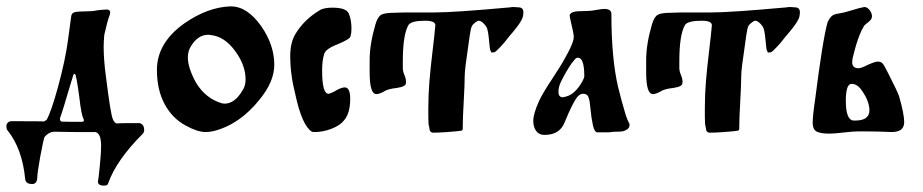

<svg xmlns="http://www.w3.org/2000/svg" viewBox="-20 -414 2895 602"><path d="M297 43Q297 4 279 0Q279 0 214 0Q214 0 149 -1Q133 0 120 15Q117 19 106 78Q97 130 97 140Q97 163 81 163Q61 163 59 148Q50 52 3 -6Q0 -9 0 -19Q0 -25 4.5 -29.5Q9 -34 16 -34Q116 -34 117 -33Q118 -33 126 -38Q141 -64 163 -145.5Q185 -227 193 -287L203 -361Q204 -374 215 -376Q220 -378 266 -379L276 -380Q285 -382 296.5 -383Q308 -384 313 -384H317Q329 -382 324 -367Q317 -350 307 -305Q305 -283 305 -268Q305 -227 312 -175Q327 -54 334 -40Q338 -30 345 -27Q360 -28 392 -28H418Q432 -24 432 -6Q432 1 427 6Q345 88 319 161Q318 168 306 168Q287 168 287 155Q287 153 289 143Q297 73 297 43ZM172 -33Q173 -32 235 -32Q243 -32 243 -36Q243 -39 242 -41Q235 -53 229 -107Q219 -182 215 -182H214Q210 -182 209 -176Q173 -55 169 -46Q168 -44 168 -41Q168 -36 172 -33Z M472 -195Q472 -279 557 -340Q630 -391 701 -394Q701 -394 704 -394Q755 -394 799 -332Q840 -273 840 -211Q840 -158 794 -102Q732 -24 650 -3Q636 0 625 0Q599 0 563 -20Q521 -42 496.5 -87Q472 -132 472 -195ZM641 -304Q638 -305 633 -305Q600 -305 578 -268Q569 -253 569 -234Q569 -201 595 -154Q625 -105 676 -90Q678 -90 680 -89.5Q682 -89 684 -89Q716 -89 740 -130Q750 -144 750 -165Q750 -209 718 -253Q684 -300 641 -304Z M1061 -140Q1078 -140 1078 -104Q1078 -59 1059 -37Q1047 -21 1020 -10.5Q993 0 967 0Q961 0 958 -1Q927 -20 906 -118Q890 -180 890 -239Q890 -280 906 -307Q933 -352 981 -381Q994 -390 1022 -390Q1064 -390 1073 -373Q1082 -353 1082 -324Q1082 -310 1079 -300Q1077 -291 1038 -275Q999 -260 996 -243Q990 -224 990 -193Q990 -120 1010 -120Q1014 -120 1028 -127Q1049 -140 1061 -140Z M1160 -119Q1139 -119 1139 -187Q1139 -187 1139 -195Q1139 -195 1139 -226Q1139 -275 1157 -337Q1164 -361 1175 -367.5Q1186 -374 1218 -374Q1235 -375 1277 -375H1344Q1404 -375 1580 -391Q1584 -392 1590 -392Q1593 -392 1598 -391.5Q1603 -391 1605 -391Q1621 -391 1621 -376Q1621 -361 1615 -351Q1608 -336 1575 -298Q1560 -278 1548 -266Q1535 -252 1530 -250Q1520 -249 1520 -250Q1520 -252 1517 -257Q1516 -258 1513 -291Q1510 -322 1505 -330Q1492 -349 1480 -349Q1479 -349 1477 -348Q1464 -340 1460 -333Q1456 -326 1453 -304Q1451 -287 1440 -211Q1437 -187 1437 -174Q1437 -150 1434 -96.5Q1431 -43 1431 -21Q1431 -19 1431 -16Q1431 -13 1431 -11.5Q1431 -10 1430.5 -8Q1430 -6 1428.5 -5Q1427 -4 1424 -4Q1422 -3 1383 0Q1355 2 1338 2Q1334 2 1331.5 0Q1329 -2 1328 -4Q1327 -6 1326.5 -11Q1326 -16 1325 -18Q1323 -25 1323 -48V-76Q1323 -118 1326.5 -160Q1330 -202 1336.5 -256Q1343 -310 1345 -335Q1345 -349 1313 -349Q1270 -349 1261 -336Q1243 -306 1243 -222V-200Q1243 -191 1248 -179Q1253 -167 1253 -158Q1253 -153 1252 -150Q1251 -147 1247 -145Q1243 -143 1241 -142Q1239 -141 1232.5 -140Q1226 -139 1223 -138Q1202 -136 1189 -130Q1171 -119 1160 -119Z M1829 -380Q1834 -380 1850.5 -383Q1867 -386 1875 -386Q1897 -386 1897 -370Q1897 -231 1918 -141Q1928 -100 1942 -53Q1948 -36 1951 -31Q1954 -26 1954 -23Q1954 -11 1942 -6Q1938 -3 1930.5 -2Q1923 -1 1912.5 -1Q1902 -1 1897 0Q1892 1 1882 1H1853Q1844 1 1839 -21.5Q1834 -44 1831.5 -72Q1829 -100 1826 -106Q1823 -120 1808 -120Q1799 -120 1791 -111Q1776 -93 1751 -32Q1736 9 1687 9Q1670 9 1661 -3.5Q1652 -16 1652 -35Q1652 -57 1670 -97Q1681 -121 1710.5 -165.5Q1740 -210 1751 -231Q1770 -264 1776 -283Q1779 -290 1779 -300Q1779 -307 1767 -359Q1767 -360 1767 -362L1766 -364Q1766 -379 1802 -379Q1806 -379 1816 -379.5Q1826 -380 1829 -380ZM1812 -175Q1812 -233 1792 -233Q1788 -233 1785.5 -231Q1783 -229 1778.5 -223Q1774 -217 1772 -215Q1753 -187 1739 -158Q1731 -142 1731 -126Q1731 -109 1745 -109Q1746 -109 1754 -111Q1783 -118 1806 -159Q1812 -170 1812 -175Z M2027 -119Q2006 -119 2006 -187Q2006 -187 2006 -195Q2006 -195 2006 -226Q2006 -275 2024 -337Q2031 -361 2042 -367.5Q2053 -374 2085 -374Q2102 -375 2144 -375H2211Q2271 -375 2447 -391Q2451 -392 2457 -392Q2460 -392 2465 -391.5Q2470 -391 2472 -391Q2488 -391 2488 -376Q2488 -361 2482 -351Q2475 -336 2442 -298Q2427 -278 2415 -266Q2402 -252 2397 -250Q2387 -249 2387 -250Q2387 -252 2384 -257Q2383 -258 2380 -291Q2377 -322 2372 -330Q2359 -349 2347 -349Q2346 -349 2344 -348Q2331 -340 2327 -333Q2323 -326 2320 -304Q2318 -287 2307 -211Q2304 -187 2304 -174Q2304 -150 2301 -96.5Q2298 -43 2298 -21Q2298 -19 2298 -16Q2298 -13 2298 -11.5Q2298 -10 2297.5 -8Q2297 -6 2295.5 -5Q2294 -4 2291 -4Q2289 -3 2250 0Q2222 2 2205 2Q2201 2 2198.5 0Q2196 -2 2195 -4Q2194 -6 2193.5 -11Q2193 -16 2192 -18Q2190 -25 2190 -48V-76Q2190 -118 2193.5 -160Q2197 -202 2203.5 -256Q2210 -310 2212 -335Q2212 -349 2180 -349Q2137 -349 2128 -336Q2110 -306 2110 -222V-200Q2110 -191 2115 -179Q2120 -167 2120 -158Q2120 -153 2119 -150Q2118 -147 2114 -145Q2110 -143 2108 -142Q2106 -141 2099.5 -140Q2093 -139 2090 -138Q2069 -136 2056 -130Q2038 -119 2027 -119Z M2815 -31Q2815 0 2776 0Q2730 -2 2698 -2Q2698 -2 2670 -2Q2655 -2 2625 1.5Q2595 5 2581 5Q2554 5 2541.5 -1Q2529 -7 2528 -27Q2528 -50 2536 -104Q2560 -293 2575 -345Q2582 -359 2589 -364.5Q2596 -370 2612 -372Q2626 -374 2651.5 -382Q2677 -390 2690 -392Q2699 -392 2706.5 -382.5Q2714 -373 2714 -363Q2714 -357 2710.5 -352.5Q2707 -348 2700.5 -343Q2694 -338 2692 -336Q2690 -335 2682 -320Q2668 -290 2658 -250Q2652 -230 2652 -219Q2652 -200 2672 -200Q2677 -200 2687 -204Q2721 -221 2733 -221Q2736 -221 2742 -219Q2745 -218 2748.5 -213.5Q2752 -209 2754.5 -204Q2757 -199 2760.5 -192.5Q2764 -186 2765 -184Q2796 -123 2799 -112Q2815 -57 2815 -31ZM2678 -136Q2666 -151 2650 -151Q2632 -151 2632 -98Q2632 -38 2656 -36H2661Q2706 -36 2706 -68Q2706 -99 2678 -136Z"/></svg>

Font: Fedorovsk Unicode
Style: Medium
Weight: 500
Designer: Aleksandr Andreev and Nikita Simmons
Version: Version 3.2